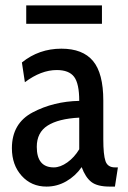

<svg xmlns="http://www.w3.org/2000/svg" viewBox="-20 -680 474 710"><path d="M24 -132Q24 -224 101 -264.5Q178 -305 273 -307Q273 -371 254 -396Q235 -421 190 -421Q132 -421 72 -376L61 -449Q124 -500 207 -500Q286 -500 324 -454.5Q362 -409 362 -308V-165Q362 -108 370 -84.5Q378 -61 405 -61H416L405 10H386Q340 10 318 -7Q296 -24 282 -62Q259 -29 225 -9.5Q191 10 152 10Q96 10 60 -30Q24 -70 24 -132ZM273 -128V-245Q196 -241 156 -215.5Q116 -190 116 -137Q116 -61 179 -61Q203 -61 229 -79.5Q255 -98 273 -128ZM77 -660H357V-592H77Z"/></svg>

Font: Cabin Condensed
Style: Regular
Weight: 400
Width: 3
Designer: Pablo Impallari
Foundry: Pablo Impallari. http://www.impallari.com Igino Marini. http://www.ikern.com
Version: Version 2.200